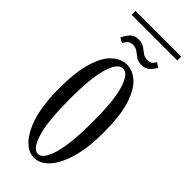

<svg xmlns="http://www.w3.org/2000/svg" viewBox="-237 -739 784 784"><g transform="rotate(45 155.5 -347.0)"><path d="M154.5 11Q101.5 11 64 -61Q26.5 -133 26.5 -263.5Q26.5 -359 44.5 -416.8Q62.5 -474.5 91.8 -500.8Q121 -527 154.5 -527Q187.5 -527 217 -500.8Q246.5 -474.5 264.8 -416.8Q283 -359 283 -263.5Q283 -176.5 265.5 -115.2Q248 -54 218.8 -21.5Q189.5 11 154.5 11ZM154.5 -11.5Q183.5 -11.5 202 -74.5Q220.5 -137.5 220.5 -263.5Q220.5 -387 202 -445.8Q183.5 -504.5 154.5 -504.5Q125 -504.5 106.5 -445.8Q88 -387 88 -263.5Q88 -137.5 106.5 -74.5Q125 -11.5 154.5 -11.5ZM196 -567Q177 -567 164.8 -575.8Q152.5 -584.5 141.5 -593Q130.5 -601.5 115 -601.5Q97.5 -601.5 88.5 -591Q79.5 -580.5 77 -575L56.5 -585.5Q61 -598 75.2 -615.8Q89.5 -633.5 115.5 -633.5Q135 -633.5 147.8 -624.8Q160.5 -616 172 -607.2Q183.5 -598.5 199 -598.5Q215.5 -598.5 223.2 -606.5Q231 -614.5 233.5 -620.5L253 -608Q248.5 -597 234.5 -582Q220.5 -567 196 -567ZM23.5 -684V-706.5H287.5V-684Z"/></g></svg>

Font: Imbue 50pt Light
Style: Regular
Weight: 300
Designer: Tyler Finck
Foundry: Etcetera Type Company
Version: Version 1.102; ttfautohint (v1.8.3)